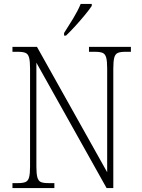

<svg xmlns="http://www.w3.org/2000/svg" viewBox="-20 -951 716 971"><path d="M43 0V-25H72Q96 -25 109 -30.5Q122 -36 127 -54Q132 -72 132 -109V-606Q132 -642 127 -660Q122 -678 109 -683.5Q96 -689 72 -689H43V-714H167L522 -80V-606Q522 -642 517 -660Q512 -678 499 -683.5Q486 -689 462 -689H430V-714H642V-689H613Q589 -689 576 -683.5Q563 -678 558 -660Q553 -642 553 -605V0H519L164 -634V-109Q164 -72 169 -54Q174 -36 186.5 -30.5Q199 -25 224 -25H255V0ZM304 -784Q326 -818 350 -857.5Q374 -897 388 -931H444V-921Q433 -904 410 -876Q387 -848 361 -819.5Q335 -791 314 -771H304Z"/></svg>

Font: Noto Serif Tamil SemiCondensed ExtraLight
Style: Regular
Weight: 200
Width: 4
Designer: Indian Type Foundry, Tom Grace, and the Monotype Design Team
Foundry: Monotype Imaging Inc.
Version: Version 2.004; ttfautohint (v1.8.4.7-5d5b)